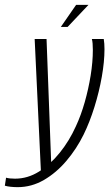

<svg xmlns="http://www.w3.org/2000/svg" viewBox="-93 -656 451 792"><path d="M-20 116Q-35 116 -49 114.5Q-63 113 -73 110L-68 77Q-61 79 -52 80Q-43 81 -31 81Q21 81 67.5 52Q114 23 153.5 -26Q193 -75 220 -135Q241 -180 256.5 -234.5Q272 -289 281 -345Q290 -401 290 -450Q290 -465 289 -476.5Q288 -488 286 -495H335Q338 -477 338 -453Q338 -402 327 -339.5Q316 -277 296.5 -214.5Q277 -152 252 -101Q223 -42 181 7.5Q139 57 88 86.5Q37 116 -20 116ZM76 56 50 -495H99L119 39ZM158 -545 221 -636H272L186 -545Z"/></svg>

Font: Alumni Sans Light
Style: Italic
Weight: 300
Italic angle: -8°
Version: Version 1.016